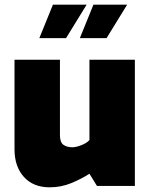

<svg xmlns="http://www.w3.org/2000/svg" viewBox="-20 -794 640 820"><path d="M192 6Q122 6 82 -38.5Q42 -83 42 -156V-539H236V-217Q236 -186 251 -175.5Q266 -165 289 -165Q304 -165 327.5 -174Q351 -183 362 -196V-539H556V0H394L362 -52Q328 -30 284.5 -12Q241 6 192 6ZM321 -631 379 -774H523L435 -631ZM148 -631 206 -774H350L262 -631Z"/></svg>

Font: Exo Thin Black
Style: Regular
Weight: 900
Version: Version 2.000